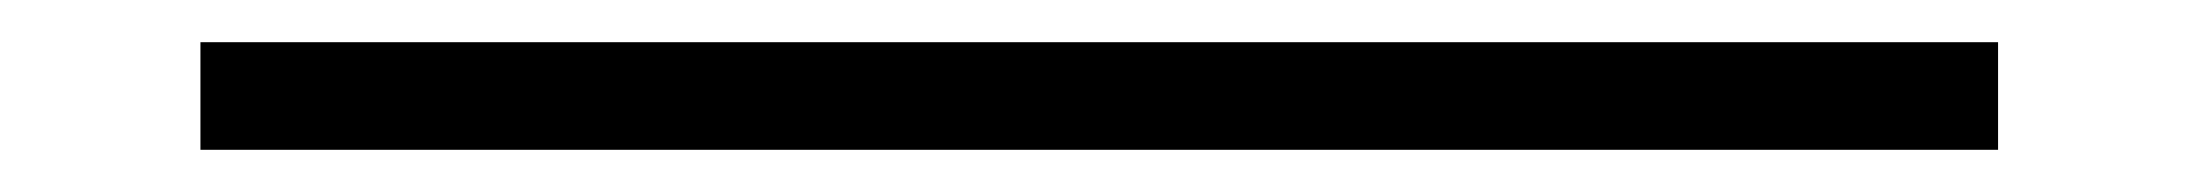

<svg xmlns="http://www.w3.org/2000/svg" viewBox="-20 10 1040 91"><path d="M75 81V30H927V81Z"/></svg>

Font: Inconsolata UltraExpanded Light
Style: Regular
Weight: 300
Width: 9
Monospace: yes
Designer: Raph Levien, Cyreal, Brenton Simpson
Foundry: Raph Levien, Cyreal, Google
Version: Version 3.001; ttfautohint (v1.8.2.53-6de2)